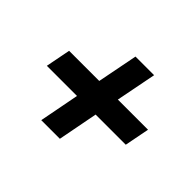

<svg xmlns="http://www.w3.org/2000/svg" viewBox="-109 -709 824 824"><g transform="rotate(45 303.5 -296.5)"><path d="M210 -57H323L358 -239H541L563 -352H380L416 -536H303L267 -352H84L62 -239H245Z"/></g></svg>

Font: Uncut Sans
Style: Bold Italic
Weight: 700
Italic angle: -11°
Designer: Kasper Nordkvist
Foundry: UNCUT.wtf
Version: Version 1.304;Glyphs 3.2 (3246)